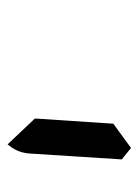

<svg xmlns="http://www.w3.org/2000/svg" viewBox="51 -806 367 509"><g transform="rotate(-90 234.5 -551.5)"><path d="M161.1 -434.6 96.7 -387.7 66.4 -412.1 82 -656.2Q84 -689.5 106.4 -714.8L174.8 -642.6Z"/></g></svg>

Font: 7-Segment
Style: Regular
Weight: 400
Designer: Jan Bobrowski
Version: Version 3.0